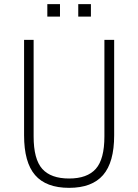

<svg xmlns="http://www.w3.org/2000/svg" viewBox="-20 -897 666 925"><path d="M313 8Q202 8 149 -53.5Q96 -115 96 -245V-705H142V-240Q142 -130 183.5 -83.5Q225 -37 313 -37Q400 -37 441.5 -83.5Q483 -130 483 -240V-705H530V-245Q530 -115 476.5 -53.5Q423 8 313 8ZM357 -817V-877H418V-817ZM208 -817V-877H269V-817Z"/></svg>

Font: Nunito Sans 7pt Condensed ExtraLight
Style: Regular
Weight: 250
Width: 3
Designer: Vernon Adams
Foundry: Vernon Adams
Version: Version 3.101;gftools[0.9.27]